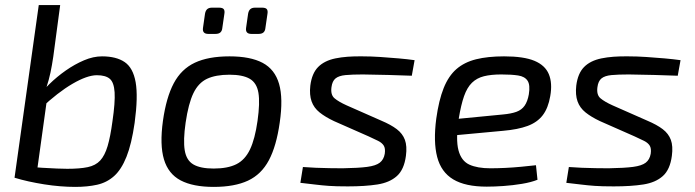

<svg xmlns="http://www.w3.org/2000/svg" viewBox="-20 -720 2726 753"><path d="M380 -499Q436 -499 469 -476.5Q502 -454 512 -397.5Q522 -341 508 -238Q496 -155 476 -105Q456 -55 427.5 -29.5Q399 -4 361 4.5Q323 13 275 13Q247 13 216 10.5Q185 8 153.5 3Q122 -2 92.5 -8.5Q63 -15 37 -23L77 -67Q113 -64 145.5 -62Q178 -60 203.5 -59Q229 -58 244 -58Q293 -58 324 -64.5Q355 -71 373 -90.5Q391 -110 402 -147Q413 -184 421 -244Q432 -319 429.5 -358Q427 -397 410.5 -411Q394 -425 360 -425Q322 -425 264.5 -391.5Q207 -358 140 -295L123 -333Q143 -360 173 -389.5Q203 -419 238 -443.5Q273 -468 309.5 -483.5Q346 -499 380 -499ZM216 -700 189 -498Q184 -464 178 -435.5Q172 -407 162 -377L169 -365L121 -19L37 -23L132 -700Z M880 -499Q962 -499 1010 -473.5Q1058 -448 1074.5 -391Q1091 -334 1077 -239Q1064 -147 1034.5 -91.5Q1005 -36 952.5 -11.5Q900 13 818 13Q737 13 688.5 -12.5Q640 -38 623 -95Q606 -152 619 -246Q632 -338 661.5 -393.5Q691 -449 744 -474Q797 -499 880 -499ZM880 -427Q826 -427 792 -411Q758 -395 738.5 -354.5Q719 -314 708 -239Q698 -170 704.5 -130.5Q711 -91 738.5 -75Q766 -59 818 -59Q873 -59 907 -76Q941 -93 960.5 -134Q980 -175 990 -246Q1000 -317 993.5 -356Q987 -395 959.5 -411Q932 -427 880 -427ZM838 -690Q853 -690 857.5 -684Q862 -678 860 -666L852 -611Q851 -599 844.5 -593Q838 -587 825 -587H797Q773 -587 776 -610L784 -666Q786 -678 792.5 -684Q799 -690 812 -690ZM1007 -690Q1022 -690 1026.5 -684Q1031 -678 1029 -666L1021 -611Q1020 -599 1013.5 -593Q1007 -587 994 -587H966Q942 -587 945 -610L953 -666Q955 -678 961.5 -684Q968 -690 981 -690Z M1401 -499Q1435 -499 1472 -496.5Q1509 -494 1543.5 -491Q1578 -488 1606 -484L1595 -423Q1549 -425 1503 -426Q1457 -427 1403 -428Q1361 -428 1335 -425.5Q1309 -423 1296 -412.5Q1283 -402 1280 -378Q1276 -348 1292 -334.5Q1308 -321 1339 -307L1475 -247Q1513 -231 1536 -213.5Q1559 -196 1568 -171.5Q1577 -147 1572 -109Q1565 -55 1536.5 -29.5Q1508 -4 1460 3.5Q1412 11 1344 11Q1297 11 1269.5 9Q1242 7 1218 4Q1194 1 1158 -3L1168 -65Q1192 -63 1219 -62Q1246 -61 1273 -60.5Q1300 -60 1324 -60Q1386 -61 1420 -65.5Q1454 -70 1469.5 -82Q1485 -94 1489 -117Q1492 -138 1485 -149Q1478 -160 1463 -167.5Q1448 -175 1426 -185L1290 -245Q1256 -261 1233.5 -279Q1211 -297 1202 -322.5Q1193 -348 1197 -384Q1203 -432 1227.5 -457Q1252 -482 1295.5 -491Q1339 -500 1401 -499Z M1957 -499Q2034 -499 2076 -481.5Q2118 -464 2132.5 -429Q2147 -394 2138 -343Q2130 -296 2108.5 -268Q2087 -240 2049 -226Q2011 -212 1953 -207L1716 -185L1725 -249L1952 -271Q1985 -274 2005.5 -281.5Q2026 -289 2037.5 -305.5Q2049 -322 2054 -350Q2060 -387 2049 -403.5Q2038 -420 2012 -424Q1986 -428 1946 -428Q1906 -428 1878 -421Q1850 -414 1831 -395.5Q1812 -377 1800 -343Q1788 -309 1779 -254Q1767 -173 1778 -131Q1789 -89 1820.5 -74.5Q1852 -60 1903 -60Q1930 -60 1961.5 -61.5Q1993 -63 2024 -66Q2055 -69 2082 -72L2088 -15Q2063 -5 2027 1Q1991 7 1954.5 9.5Q1918 12 1889 12Q1805 12 1757.5 -16.5Q1710 -45 1694.5 -104.5Q1679 -164 1691 -255Q1701 -327 1720 -374.5Q1739 -422 1770 -449Q1801 -476 1847 -487.5Q1893 -499 1957 -499Z M2444 -499Q2478 -499 2515 -496.5Q2552 -494 2586.5 -491Q2621 -488 2649 -484L2638 -423Q2592 -425 2546 -426Q2500 -427 2446 -428Q2404 -428 2378 -425.5Q2352 -423 2339 -412.5Q2326 -402 2323 -378Q2319 -348 2335 -334.5Q2351 -321 2382 -307L2518 -247Q2556 -231 2579 -213.5Q2602 -196 2611 -171.5Q2620 -147 2615 -109Q2608 -55 2579.5 -29.5Q2551 -4 2503 3.5Q2455 11 2387 11Q2340 11 2312.5 9Q2285 7 2261 4Q2237 1 2201 -3L2211 -65Q2235 -63 2262 -62Q2289 -61 2316 -60.5Q2343 -60 2367 -60Q2429 -61 2463 -65.5Q2497 -70 2512.5 -82Q2528 -94 2532 -117Q2535 -138 2528 -149Q2521 -160 2506 -167.5Q2491 -175 2469 -185L2333 -245Q2299 -261 2276.5 -279Q2254 -297 2245 -322.5Q2236 -348 2240 -384Q2246 -432 2270.5 -457Q2295 -482 2338.5 -491Q2382 -500 2444 -499Z"/></svg>

Font: Exo 2
Style: Italic
Weight: 400
Italic angle: -8°
Designer: Natanael Gama
Foundry: Natanael Gama
Version: Version 2.010